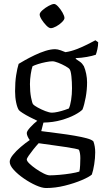

<svg xmlns="http://www.w3.org/2000/svg" viewBox="-20 -748 520 968"><path d="M200 -130H199L188 -87Q196 -86 222.5 -82.5Q249 -79 284.5 -74.5Q320 -70 355 -64Q390 -58 416.5 -51Q443 -44 451 -35Q460 -10 460 20Q460 49 455 80.5Q450 112 443 132Q430 144 392.5 160Q355 176 307 188Q259 200 212 200Q192 200 161.5 186.5Q131 173 100.5 152Q70 131 49.5 108.5Q29 86 29 68Q29 53 45 33Q61 13 84.5 -7Q108 -27 130 -42Q125 -48 120 -58.5Q115 -69 115 -77Q115 -87 133 -106.5Q151 -126 168 -139Q151 -147 130.5 -157.5Q110 -168 94.5 -178Q79 -188 75 -193Q67 -205 61.5 -231Q56 -257 56 -288Q56 -334 61.5 -369Q67 -404 74 -426Q85 -433 106.5 -445Q128 -457 155 -470Q182 -483 209 -491.5Q236 -500 258 -500Q270 -500 287 -494Q304 -488 310 -485Q338 -489 367.5 -500.5Q397 -512 421.5 -524.5Q446 -537 461 -545L475 -535Q475 -518 471 -500Q467 -482 463 -472Q446 -466 418 -461Q390 -456 362 -455V-451Q373 -444 384 -436Q395 -428 403 -414Q410 -398 414.5 -376Q419 -354 419 -333Q419 -295 412 -257Q405 -219 396 -196Q385 -184 357 -169Q329 -154 288.5 -142.5Q248 -131 200 -130ZM242 -180Q254 -180 272 -184Q290 -188 306 -193.5Q322 -199 327 -201Q334 -215 338.5 -243.5Q343 -272 343 -303Q343 -335 340 -363Q337 -391 331 -399Q327 -405 310 -414.5Q293 -424 274 -431.5Q255 -439 244 -439Q232 -439 211.5 -435Q191 -431 172 -425Q153 -419 144 -414Q139 -400 135 -374Q131 -348 131 -324Q131 -286 136.5 -257Q142 -228 147 -222Q152 -216 170 -206Q188 -196 208.5 -188Q229 -180 242 -180ZM231 136Q250 136 279.5 133.5Q309 131 337 126.5Q365 122 380 117Q383 107 384 84.5Q385 62 385 49Q385 23 378 7Q376 5 356.5 1Q337 -3 309.5 -7Q282 -11 253.5 -15Q225 -19 203 -22Q181 -25 175 -26Q162 -12 148 5.5Q134 23 124.5 37Q115 51 115 56Q115 64 128.5 77Q142 90 161.5 103.5Q181 117 200 126.5Q219 136 231 136ZM236 -606Q227 -606 214 -619Q201 -632 190.5 -648.5Q180 -665 180 -675Q180 -684 194 -696.5Q208 -709 225.5 -718.5Q243 -728 253 -728Q261 -728 273.5 -714.5Q286 -701 295.5 -684Q305 -667 305 -657Q305 -649 292.5 -636.5Q280 -624 263.5 -615Q247 -606 236 -606Z"/></svg>

Font: Texturina 72pt
Style: Regular
Weight: 400
Designer: Guillermo Torres Carreño
Foundry: Omnibus-Type
Version: Version 1.002; ttfautohint (v1.8.3)